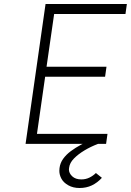

<svg xmlns="http://www.w3.org/2000/svg" viewBox="-20 -720 655 961"><path d="M213 -386H513L506 -336H206L165 -50H518L511 0H108L208 -700H615L608 -650H251ZM378 221Q346 221 322 207.5Q298 194 287.5 174.5Q277 155 277 135Q277 128 278 121Q281 96 296 75Q311 54 334.5 36.5Q358 19 387 3.5Q416 -12 447 -25L471 0Q434 14 402.5 33Q371 52 350 73.5Q329 95 326 119Q325 124 325 128Q325 147 341.5 162.5Q358 178 387 178Q409 178 427.5 169Q446 160 460 146L490 170Q467 195 439.5 208Q412 221 378 221Z"/></svg>

Font: Lexend ExtLt
Style: Italic
Weight: 250
Italic angle: -8.13011°
Designer: Bonnie Shaver-Troup, Thomas Jockin
Foundry: Lexend
Version: Version 1.007